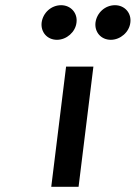

<svg xmlns="http://www.w3.org/2000/svg" viewBox="-20 -728 522 738"><path d="M140 -641C136 -605 161 -575 199 -575C236 -575 270 -605 274 -641C279 -678 252 -708 215 -708C177 -708 145 -679 140 -641ZM347 -641C343 -605 368 -575 406 -575C443 -575 477 -605 481 -641C486 -678 459 -708 422 -708C384 -708 352 -679 347 -641ZM282 -10 339 -472H234L177 -10Z"/></svg>

Font: Bluebird
Style: LiExtObl
Weight: 300
Designer: Jasper
Foundry: Cannot Into Space Fonts
Version: Version 0.98